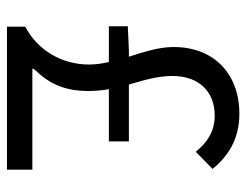

<svg xmlns="http://www.w3.org/2000/svg" viewBox="-96 -594 690 537"><g transform="rotate(90 248.5 -325.0)"><path d="M172 -71V-75C213 -117 234 -159 234 -229C234 -249 232 -267 229 -285H375V-341H216C204 -382 192 -421 192 -463C192 -533 232 -581 303 -581C348 -581 379 -559 404 -528L452 -575C417 -618 369 -650 298 -650C186 -650 111 -579 111 -466C111 -424 125 -383 138 -341H120L53 -338V-285H153C157 -267 160 -249 160 -230C160 -155 122 -87 54 -51V0H454V-71Z"/></g></svg>

Font: Cambridge Sans
Style: Regular
Weight: 400
Version: Version 2.020;PS 002.020;hotconv 1.0.88;makeotf.lib2.5.64775